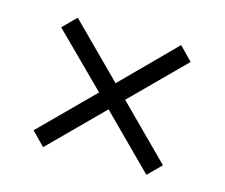

<svg xmlns="http://www.w3.org/2000/svg" viewBox="-69 -657 697 596"><g transform="rotate(15 279.5 -358.5)"><path d="M113 -150 71 -193 237 -359 71 -524 113 -566 279 -400 445 -567 487 -524 321 -358 487 -192 445 -150 279 -316Z"/></g></svg>

Font: Noto Serif Armenian
Style: Regular
Weight: 400
Designer: Monotype Design Team
Foundry: Monotype Imaging Inc.
Version: Version 2.007